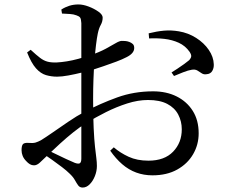

<svg xmlns="http://www.w3.org/2000/svg" viewBox="-20 -797 1040 864"><path d="M666 -8Q627 -8 593 -20.5Q559 -33 530 -58Q501 -83 476 -119L492 -134Q521 -109 559 -91.5Q597 -74 648 -74Q720 -74 759 -114.5Q798 -155 798 -215Q798 -251 782 -281.5Q766 -312 732.5 -329.5Q699 -347 646 -347Q601 -347 552.5 -331.5Q504 -316 457 -292.5Q410 -269 368 -243Q340 -226 309.5 -201.5Q279 -177 250.5 -151Q222 -125 198 -102Q172 -77 159 -65Q146 -53 133 -53Q123 -53 114.5 -58Q106 -63 98 -72Q87 -83 82 -95.5Q77 -108 77 -121Q77 -141 83 -148Q89 -155 107 -154Q128 -152 140 -155.5Q152 -159 166 -167Q184 -178 216.5 -200.5Q249 -223 287 -249Q325 -275 361 -294Q431 -331 507 -358.5Q583 -386 669 -386Q729 -386 775 -363Q821 -340 847.5 -298Q874 -256 874 -197Q874 -146 849 -103Q824 -60 777.5 -34Q731 -8 666 -8ZM352 47Q339 47 332 37.5Q325 28 317 13.5Q309 -1 293 -16Q280 -29 259 -45Q238 -61 215.5 -77Q193 -93 174 -105L189 -124Q208 -115 231.5 -103.5Q255 -92 277.5 -81.5Q300 -71 317 -64Q334 -58 340 -63Q346 -68 346 -83Q346 -123 346 -190Q346 -257 346 -349Q346 -389 346 -440.5Q346 -492 346 -543Q346 -594 346 -635Q346 -676 346 -693Q345 -712 340.5 -718Q336 -724 324 -728Q311 -733 295 -734Q279 -735 259 -736L256 -754Q273 -765 292 -771Q311 -777 333 -777Q354 -777 379 -767.5Q404 -758 423 -744.5Q442 -731 442 -718Q442 -700 433.5 -685Q425 -670 420 -646Q416 -627 412 -594.5Q408 -562 405 -521.5Q402 -481 400.5 -438Q399 -395 399 -353Q399 -272 401.5 -220Q404 -168 407.5 -136.5Q411 -105 413.5 -86Q416 -67 416 -50Q416 -27 407 -4.5Q398 18 383.5 32.5Q369 47 352 47ZM237 -452Q211 -452 187 -459Q163 -466 142 -489.5Q121 -513 102 -561L118 -573Q144 -549 160.5 -536.5Q177 -524 194 -519.5Q211 -515 236 -516Q256 -517 281 -521Q306 -525 333.5 -532.5Q361 -540 386 -548Q429 -563 456.5 -578Q484 -593 501 -603Q518 -613 528 -613Q534 -613 543 -612.5Q552 -612 561.5 -608.5Q571 -605 577.5 -599Q584 -593 584 -581Q584 -557 550 -540Q531 -530 503 -519.5Q475 -509 445.5 -499Q416 -489 391 -481Q374 -477 346 -470Q318 -463 288 -457.5Q258 -452 237 -452ZM909 -463Q897 -461 888 -467Q879 -473 868.5 -479.5Q858 -486 842 -483Q828 -481 803.5 -471.5Q779 -462 763 -455L752 -471Q763 -478 778.5 -488Q794 -498 809 -509Q824 -520 831 -526Q840 -536 840.5 -544Q841 -552 833 -564Q814 -591 784.5 -604.5Q755 -618 720 -622Q685 -626 651 -624L649 -647Q685 -656 717.5 -659Q750 -662 785 -656Q827 -649 862.5 -626.5Q898 -604 919.5 -572.5Q941 -541 942 -508Q943 -491 935 -477.5Q927 -464 909 -463Z"/></svg>

Font: Noto Serif JP ExtraLight Medium
Style: Regular
Weight: 500
Version: Version 2.003-H1;hotconv 1.1.1;makeotfexe 2.6.0